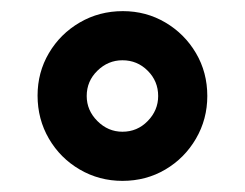

<svg xmlns="http://www.w3.org/2000/svg" viewBox="-20 -710 440 345"><path d="M200 -385Q158.3 -385 123.3 -405.4Q88.3 -425.8 67.9 -460.8Q47.5 -495.8 47.5 -538.3Q47.5 -580 67.9 -614.6Q88.3 -649.2 123.3 -669.6Q158.3 -690 200.8 -690Q242.5 -690 277.1 -669.6Q311.7 -649.2 332.1 -614.6Q352.5 -580 352.5 -537.5Q352.5 -495.8 332.1 -460.8Q311.7 -425.8 277.1 -405.4Q242.5 -385 200 -385ZM200 -473.3Q226.7 -473.3 245.4 -492.5Q264.2 -511.7 264.2 -537.5Q264.2 -564.2 245.4 -582.9Q226.7 -601.7 200 -601.7Q174.2 -601.7 155 -582.9Q135.8 -564.2 135.8 -537.5Q135.8 -511.7 155 -492.5Q174.2 -473.3 200 -473.3Z"/></svg>

Font: Funnel Display Light ExtraBold
Style: Regular
Weight: 800
Version: Version 1.000